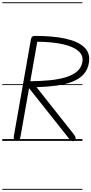

<svg xmlns="http://www.w3.org/2000/svg" viewBox="-25 -1246 809 1698"><path d="M121.5 0Q106 0 100 -11.2Q94 -22.5 97 -39.5L248 -895Q251 -912 258 -920.2Q265 -928.5 285.5 -928.5Q443.5 -928.5 554 -904.2Q664.5 -880 718.8 -829.2Q773 -778.5 762.5 -699Q754 -633 715.8 -590.5Q677.5 -548 615.5 -523.8Q553.5 -499.5 472.8 -488.8Q392 -478 298 -475L627.5 -58.5Q641.5 -41 643.8 -27.2Q646 -13.5 639.2 -5.5Q632.5 2.5 619.5 2.5Q613 2.5 604.2 -2.5Q595.5 -7.5 584.5 -21.5L232 -466L156.5 -39.5Q154 -23 148 -11.5Q142 0 121.5 0ZM243 -527.5Q332 -528.5 412.2 -536Q492.5 -543.5 555.8 -562.5Q619 -581.5 658.2 -615.8Q697.5 -650 704.5 -704Q711.5 -757 668.2 -795Q625 -833 533.8 -854.2Q442.5 -875.5 304.5 -877ZM121.5 0Q106 0 100 -11.2Q94 -22.5 97 -39.5L248 -895Q251 -912 258 -920.2Q265 -928.5 285.5 -928.5Q443.5 -928.5 554 -904.2Q664.5 -880 718.8 -829.2Q773 -778.5 762.5 -699Q754 -633 715.8 -590.5Q677.5 -548 615.5 -523.8Q553.5 -499.5 472.8 -488.8Q392 -478 298 -475L627.5 -58.5Q641.5 -41 643.8 -27.2Q646 -13.5 639.2 -5.5Q632.5 2.5 619.5 2.5Q613 2.5 604.2 -2.5Q595.5 -7.5 584.5 -21.5L232 -466L156.5 -39.5Q154 -23 148 -11.5Q142 0 121.5 0ZM243 -527.5Q332 -528.5 412.2 -536Q492.5 -543.5 555.8 -562.5Q619 -581.5 658.2 -615.8Q697.5 -650 704.5 -704Q711.5 -757 668.2 -795Q625 -833 533.8 -854.2Q442.5 -875.5 304.5 -877ZM-5 424.5H704V432.5H-5ZM-5 -16H704V0H-5ZM-5 -501.5H704V-493.5H-5ZM-5 -1226H704V-1218H-5Z"/></svg>

Font: Edu AU VIC WA NT Guides
Style: Regular
Weight: 400
Designer: Tina and Corey Anderson, Eben Sorkin, Mirko Velimirovic
Foundry: Google for Education
Version: Version 1.001